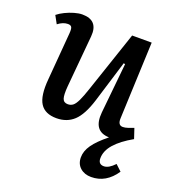

<svg xmlns="http://www.w3.org/2000/svg" viewBox="-137 -629 879 969"><g transform="rotate(20 303.0 -145.0)"><path d="M12 -474Q28 -487 50.5 -498Q73 -509 97 -516Q121 -523 140 -523Q227 -523 219 -434L194 -157Q190 -109 196.5 -90.5Q203 -72 225 -72Q241 -72 252.5 -81Q264 -90 275.5 -114Q287 -138 302 -183L412 -509H517L500 -97Q498 -59 525 -59Q537 -59 552 -64Q567 -69 582 -75L600 -21Q538 14 505.5 51Q473 88 473 128Q473 160 503 160Q529 160 560 127L592 157Q541 233 461 233Q425 233 402 212.5Q379 192 379 157Q379 123 402.5 89.5Q426 56 478 14Q391 12 401 -92L428 -361L420 -363L351 -138Q325 -55 288 -20.5Q251 14 195 14Q133 14 107.5 -26Q82 -66 90 -156L111 -411Q113 -436 108 -444.5Q103 -453 88 -453Q62 -453 35 -432Z"/></g></svg>

Font: Literata 12pt Medium
Style: Italic
Weight: 500
Italic angle: -2°
Designer: Latin by Veronika Burian and Jose Scaglione. Greek by Irene Vlachou. Cyrillic by Vera Evstafieva
Foundry: TypeTogether
Version: Version 3.002